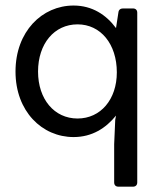

<svg xmlns="http://www.w3.org/2000/svg" viewBox="-20 -494 599 707"><path d="M416 -448.2 407.2 -390.6C371.1 -439.5 319.3 -473.6 251 -473.6C134.8 -473.6 37.1 -377.9 37.1 -230.5C37.1 -84 134.8 10.7 251 10.7C319.3 10.7 370.1 -22.5 407.2 -68.4L404.3 -52.7L400.4 37.1V177.7C400.4 187.5 406.2 193.4 416 193.4H469.7C479.5 193.4 485.4 187.5 485.4 177.7V-447.3C485.4 -457 479.5 -462.9 469.7 -462.9H432.6C423.8 -462.9 417 -458 416 -448.2ZM265.6 -57.6C179.7 -57.6 120.1 -128.9 120.1 -230.5C120.1 -333 179.7 -404.3 265.6 -404.3C350.6 -404.3 410.2 -332 410.2 -227.5C410.2 -127.9 350.6 -57.6 265.6 -57.6Z"/></svg>

Font: Ed Sans Neue
Style: Regular
Weight: 400
Designer: Stephen Hutchings
Version: Version 1.004;PS 001.004;hotconv 1.0.88;makeotf.lib2.5.64775